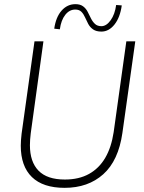

<svg xmlns="http://www.w3.org/2000/svg" viewBox="-20 -896 691 924"><path d="M291 8Q187 8 133.5 -44Q80 -96 80 -195Q80 -206 81 -221.5Q82 -237 84 -253L146 -697H189L128 -255Q126 -239 125 -224.5Q124 -210 124 -197Q124 -117 165.5 -74.5Q207 -32 292 -32Q360 -32 408.5 -59Q457 -86 486.5 -136.5Q516 -187 527 -260L588 -697H631L569 -256Q550 -123 477 -57.5Q404 8 291 8ZM468 -744Q443 -744 428 -754.5Q413 -765 404.5 -781Q396 -797 389 -813Q382 -829 371.5 -839.5Q361 -850 342 -850Q314 -850 294 -824.5Q274 -799 268 -755L241 -758Q249 -814 276.5 -845Q304 -876 343 -876Q366 -876 380 -865.5Q394 -855 402 -839Q410 -823 418 -807Q426 -791 437.5 -780.5Q449 -770 468 -770Q492 -770 512.5 -798.5Q533 -827 539 -872L566 -870Q558 -812 531 -778Q504 -744 468 -744Z"/></svg>

Font: Hanken Grotesk ExtraLight
Style: Italic
Weight: 250
Italic angle: -8°
Designer: Alfredo Marco Pradil
Foundry: Hanken Design Co.
Version: Version 3.013